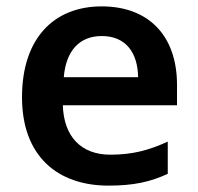

<svg xmlns="http://www.w3.org/2000/svg" viewBox="-20 -623 621 602"><path d="M299 -603C149 -603 49 -503 49 -318C49 -133 161 -41 320 -41C400 -41 452 -53 506 -78V-179C447 -152 396 -138 326 -138C234 -138 180 -195 177 -293H535V-357C535 -512 445 -603 299 -603ZM299 -510C376 -510 412 -456 413 -381H180C187 -466 231 -510 299 -510Z"/></svg>

Font: Noto Sans Tamil UI SemiBold
Style: Regular
Weight: 600
Designer: Jelle Bosma - Monotype Design Team
Foundry: Monotype Imaging Inc.
Version: Version 2.004